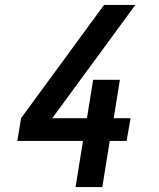

<svg xmlns="http://www.w3.org/2000/svg" viewBox="-20 -755 640 775"><path d="M285 0 315 -186H50L65 -278L400 -735H526L486 -680L191 -278H331L356 -433H464L439 -278H507L491 -186H423L393 0Z"/></svg>

Font: Iosevka Curly SmBdEx
Style: Italic
Weight: 600
Width: 7
Italic angle: -9°
Monospace: yes
Designer: Belleve Invis
Foundry: Belleve Invis
Version: Version 11.1.0; ttfautohint (v1.8.3)